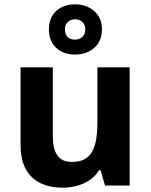

<svg xmlns="http://www.w3.org/2000/svg" viewBox="-20 -857 697 887"><path d="M579 -546V0H465L445 -70H437Q420 -42 393.5 -24.5Q367 -7 335 1.5Q303 10 269 10Q211 10 167 -11Q123 -32 99 -76Q75 -120 75 -190V-546H224V-227Q224 -169 245 -139Q266 -109 312 -109Q358 -109 383.5 -130Q409 -151 419.5 -191Q430 -231 430 -289V-546ZM327 -605Q273 -605 239.5 -636Q206 -667 206 -721Q206 -775 239.5 -806Q273 -837 327 -837Q379 -837 415 -806Q451 -775 451 -722Q451 -667 415.5 -636Q380 -605 327 -605ZM327 -674Q347 -674 360.5 -686.5Q374 -699 374 -721Q374 -743 360.5 -755.5Q347 -768 327 -768Q307 -768 293.5 -755.5Q280 -743 280 -721Q280 -699 292 -686.5Q304 -674 327 -674Z"/></svg>

Font: Noto Sans Thai
Style: Bold
Weight: 700
Designer: Monotype Design Team
Foundry: Monotype Imaging Inc.
Version: Version 2.001